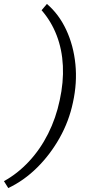

<svg xmlns="http://www.w3.org/2000/svg" viewBox="-64 -732 454 974"><path d="M-22 222 -44 187Q25 149 82.5 87.5Q140 26 180 -53.5Q220 -133 239 -224Q259 -315 255 -398Q251 -481 223.5 -552.5Q196 -624 147 -680L174 -712Q235 -660 272 -580.5Q309 -501 318.5 -406.5Q328 -312 306 -212Q286 -117 238.5 -32.5Q191 52 124.5 118Q58 184 -22 222Z"/></svg>

Font: Ysabeau Office
Style: Italic
Weight: 400
Italic angle: -12°
Designer: Christian Thalmann (Catharsis Fonts)
Version: Version 2.001;gftools[0.9.30]; featfreeze: tnum,lnum,ss02